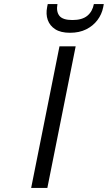

<svg xmlns="http://www.w3.org/2000/svg" viewBox="-20 -929 533 949"><path d="M274 -700H354L214 0H134ZM490 -893Q483 -858 461.5 -829.5Q440 -801 406 -784Q372 -767 326 -767Q280 -767 253 -784.5Q226 -802 216 -830.5Q206 -859 213 -894L216 -909H264Q257 -872 273.5 -851Q290 -830 338 -830Q386 -830 411.5 -851Q437 -872 444 -909H493Z"/></svg>

Font: Albert Sans
Style: Italic
Weight: 400
Italic angle: -11.25°
Designer: Andreas Rasmussen
Foundry: a.Foundry
Version: Version 1.025